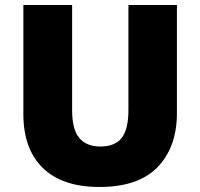

<svg xmlns="http://www.w3.org/2000/svg" viewBox="-20 -734 797 764"><path d="M684 -284Q684 -149 607.5 -69.5Q531 10 376 10Q228 10 150.5 -65.5Q73 -141 73 -280V-714H267V-295Q267 -219 295.5 -185Q324 -151 379 -151Q438 -151 464.5 -185.5Q491 -220 491 -296V-714H684Z"/></svg>

Font: Noto Sans Georgian Black
Style: Regular
Weight: 900
Designer: Monotype Design Team, Akaki Razmadze
Foundry: Google LLC
Version: Version 2.005; ttfautohint (v1.8.4.7-5d5b)